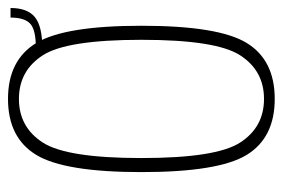

<svg xmlns="http://www.w3.org/2000/svg" viewBox="-136 -584 724 492"><g transform="rotate(-90 226.0 -338.0)"><path d="M218.5 4Q119 4 75 -68Q31 -140 31 -337.5Q31 -534.5 75 -607Q119 -679.5 218.5 -679.5Q318 -679.5 362 -606.8Q406 -534 406 -337.5Q406 -140 362 -68Q318 4 218.5 4ZM218.5 -23.5Q291 -23.5 330.5 -85Q370 -146.5 370 -337.5Q370 -528.5 330.5 -590Q291 -651.5 218.5 -651.5Q146 -651.5 106.5 -590Q67 -528.5 67 -337.5Q67 -146.5 106.5 -85Q146 -23.5 218.5 -23.5ZM348 -608Q396 -608 411.5 -622.8Q427 -637.5 427 -673H451.5Q451.5 -629.5 428 -610.5Q404.5 -591.5 348 -591.5Z"/></g></svg>

Font: Anybody ExtraLight
Style: Regular
Weight: 200
Designer: Tyler Finck
Foundry: Etcetera Type Company
Version: Version 1.010; ttfautohint (v1.8.3) -l 8 -r 50 -G 200 -x 14 